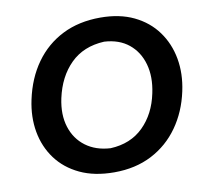

<svg xmlns="http://www.w3.org/2000/svg" viewBox="-81 -815 977 917"><g transform="rotate(-10 407.5 -357.0)"><path d="M401.5 12.5Q305.5 12.5 235.5 -20.5Q165.5 -53.5 123 -111Q80.5 -168.5 67.2 -242.5Q54 -316.5 71.5 -398Q93 -499 145.8 -572.8Q198.5 -646.5 278.5 -686.8Q358.5 -727 462.5 -727Q556 -727 625 -693.8Q694 -660.5 736.2 -602.5Q778.5 -544.5 792 -469.8Q805.5 -395 787.5 -312Q767 -216 715 -142.8Q663 -69.5 583.8 -28.5Q504.5 12.5 401.5 12.5ZM403.5 -104Q501.5 -108.5 563.2 -169.5Q625 -230.5 645 -328Q661.5 -405.5 644 -468Q626.5 -530.5 579.8 -568.5Q533 -606.5 461 -610.5Q360 -605.5 297.5 -543.5Q235 -481.5 213 -380Q196.5 -302.5 215.8 -241.5Q235 -180.5 283.8 -144.2Q332.5 -108 403.5 -104Z"/></g></svg>

Font: Commissioner Loud SemiBold
Style: Italic
Weight: 600
Italic angle: -12°
Designer: Kostas Bartsokas
Foundry: Kostas Bartsokas
Version: Version 1.000; ttfautohint (v1.8.3)